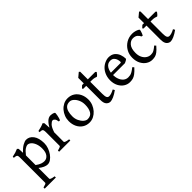

<svg xmlns="http://www.w3.org/2000/svg" viewBox="106 -1521 2672 2672"><g transform="rotate(-45 1442.5 -185.0)"><path d="M294.4 13.7Q267.6 13.7 235.1 -0.7Q202.6 -15.1 168 -43.5V169.4Q168 176.8 185.1 184.1Q202.1 191.4 245.1 198.2V221.7H25.4V198.2Q55.7 190.9 72 184.1Q88.4 177.2 88.4 169.4V-325.7Q88.4 -349.1 84.7 -361.3Q81.1 -373.5 67.9 -378.7Q54.7 -383.8 25.4 -385.3V-407.2Q62.5 -414.1 89.1 -422.4Q115.7 -430.7 144 -443.4L161.1 -426.3L165 -344.2Q212.4 -397 254.6 -420.2Q296.9 -443.4 323.2 -443.4Q385.7 -443.4 427.7 -387.5Q469.7 -331.5 469.7 -228Q469.7 -186.5 454.6 -144Q439.5 -101.6 414.1 -65.7Q388.7 -29.8 357.7 -8.1Q326.7 13.7 294.4 13.7ZM286.1 -380.4Q269.5 -380.4 239 -361.6Q208.5 -342.8 168 -290V-100.1Q210.9 -69.8 239.7 -60.3Q268.6 -50.8 292.5 -50.8Q337.9 -50.8 367.4 -88.1Q397 -125.5 397 -196.8Q397 -252 381.1 -293.2Q365.2 -334.5 340.1 -357.4Q314.9 -380.4 286.1 -380.4Z M871.6 -425.3Q876 -422.9 875 -408Q874 -393.1 870.1 -372.8Q866.2 -352.5 860.6 -332.8Q855 -313 849.1 -300.3H825.7Q820.8 -337.9 807.1 -355.5Q793.5 -373 774.9 -373Q755.4 -373 726.1 -342.8Q696.8 -312.5 673.3 -238.3V-51.8Q673.3 -44.9 690.9 -37.4Q708.5 -29.8 751.5 -23.4V0H530.8V-23.4Q593.8 -38.1 593.8 -51.8V-314Q593.8 -344.7 590.6 -356.7Q587.4 -368.7 583 -372.6Q577.1 -378.9 566.7 -381.3Q556.2 -383.8 530.8 -385.3V-407.2Q565.4 -414.6 594 -422.6Q622.6 -430.7 649.4 -443.4L666.5 -426.3L672.4 -331.5Q697.3 -378.9 731 -411.1Q764.6 -443.4 804.2 -443.4Q819.8 -443.4 837.4 -439.2Q855 -435.1 871.6 -425.3Z M1333 -224.1Q1333 -178.2 1316.2 -135.5Q1299.3 -92.8 1269.8 -59.1Q1240.2 -25.4 1201.9 -5.9Q1163.6 13.7 1120.6 13.7Q1062 13.7 1018.1 -14.9Q974.1 -43.5 950 -93Q925.8 -142.6 925.8 -205.1Q925.8 -251 942.1 -293.7Q958.5 -336.4 987.5 -370.1Q1016.6 -403.8 1055.4 -423.6Q1094.2 -443.4 1138.7 -443.4Q1197.8 -443.4 1241.2 -414.8Q1284.7 -386.2 1308.8 -336.7Q1333 -287.1 1333 -224.1ZM1250.5 -208.5Q1250.5 -257.3 1232.2 -298.6Q1213.9 -339.8 1185.3 -365.2Q1156.7 -390.6 1125.5 -390.6Q1081.5 -390.6 1055.9 -367.9Q1030.3 -345.2 1019.5 -306.2Q1008.8 -267.1 1008.8 -218.3Q1008.8 -169.9 1028.3 -128.9Q1047.9 -87.9 1076.7 -63.2Q1105.5 -38.6 1133.8 -38.6Q1195.8 -38.6 1223.1 -84.5Q1250.5 -130.4 1250.5 -208.5Z M1686 -58.6Q1637.2 -22.5 1595.7 -4.4Q1554.2 13.7 1529.8 13.7Q1496.1 13.7 1470.9 -13.4Q1445.8 -40.5 1445.8 -105V-381.8H1387.7L1377 -396L1412.6 -429.7H1445.8V-538.6L1510.3 -592.3L1525.4 -579.6V-429.7H1671.9L1686 -415Q1677.7 -401.9 1663.6 -386.2Q1649.4 -370.6 1640.1 -365.7Q1629.4 -371.1 1606.9 -376.5Q1584.5 -381.8 1550.8 -381.8H1525.4V-145.5Q1525.4 -92.3 1536.4 -72.5Q1547.4 -52.7 1571.8 -52.7Q1587.9 -52.7 1611.3 -59.3Q1634.8 -65.9 1670.9 -85Z M2103.5 -256.3Q2095.7 -247.1 2080.1 -238.3Q2064.5 -229.5 2049.8 -223.6H1783.7L1784.2 -268.1H2002Q2012.7 -268.1 2016.1 -271.5Q2019.5 -274.9 2019.5 -284.7Q2019.5 -301.8 2012.5 -327.4Q2005.4 -353 1985.8 -373Q1966.3 -393.1 1928.7 -393.1Q1875.5 -393.1 1845.5 -346.7Q1815.4 -300.3 1815.4 -228.5Q1815.4 -180.7 1830.8 -140.1Q1846.2 -99.6 1875.5 -75.2Q1904.8 -50.8 1945.3 -50.8Q1964.8 -50.8 1982.9 -54.4Q2001 -58.1 2024.4 -71.3Q2047.9 -84.5 2082 -111.8Q2087.9 -108.4 2093.5 -101.1Q2099.1 -93.8 2101.1 -89.8Q2060.1 -45.4 2030.3 -23.2Q2000.5 -1 1973.9 6.3Q1947.3 13.7 1914.6 13.7Q1866.7 13.7 1825.7 -12.9Q1784.7 -39.6 1759.8 -87.9Q1734.9 -136.2 1734.9 -201.2Q1734.9 -263.7 1761 -317.9Q1787.1 -372.1 1834.5 -405.3Q1856 -420.4 1886 -431.9Q1916 -443.4 1942.9 -443.4Q2002.9 -443.4 2038.1 -414.1Q2073.2 -384.8 2088.4 -341.6Q2103.5 -298.3 2103.5 -256.3Z M2530.8 -87.9Q2491.2 -41.5 2462.4 -19.8Q2433.6 2 2408.4 7.8Q2383.3 13.7 2354.5 13.7Q2308.6 13.7 2267.6 -12.5Q2226.6 -38.6 2200.7 -87.6Q2174.8 -136.7 2174.8 -205.1Q2174.8 -271.5 2206.1 -325.4Q2237.3 -379.4 2291 -411.4Q2344.7 -443.4 2412.1 -443.4Q2442.4 -443.4 2476.1 -433.3Q2509.8 -423.3 2524.9 -406.7Q2526.4 -399.4 2521.5 -381.6Q2516.6 -363.8 2509.3 -345.9Q2502 -328.1 2496.1 -319.3L2475.6 -323.7Q2466.3 -347.7 2441.7 -369.1Q2417 -390.6 2372.6 -390.6Q2326.7 -390.6 2290.5 -348.6Q2254.4 -306.6 2254.4 -219.2Q2254.4 -168 2273.2 -130.1Q2292 -92.3 2323 -71.5Q2354 -50.8 2389.6 -50.8Q2406.7 -50.8 2421.9 -54Q2437 -57.1 2457.5 -69.3Q2478 -81.5 2511.2 -109.4Z M2872.1 -58.6Q2823.2 -22.5 2781.7 -4.4Q2740.2 13.7 2715.8 13.7Q2682.1 13.7 2657 -13.4Q2631.8 -40.5 2631.8 -105V-381.8H2573.7L2563 -396L2598.6 -429.7H2631.8V-538.6L2696.3 -592.3L2711.4 -579.6V-429.7H2857.9L2872.1 -415Q2863.8 -401.9 2849.6 -386.2Q2835.4 -370.6 2826.2 -365.7Q2815.4 -371.1 2793 -376.5Q2770.5 -381.8 2736.8 -381.8H2711.4V-145.5Q2711.4 -92.3 2722.4 -72.5Q2733.4 -52.7 2757.8 -52.7Q2773.9 -52.7 2797.4 -59.3Q2820.8 -65.9 2856.9 -85Z"/></g></svg>

Font: Namdhinggo
Style: Regular
Weight: 400
Designer: Victor Gaultney
Foundry: SIL International
Version: Version 3.001